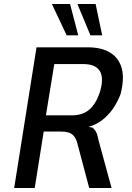

<svg xmlns="http://www.w3.org/2000/svg" viewBox="-20 -942 662 962"><path d="M51 0 163 -705H419Q489 -705 532.5 -678Q576 -651 590 -599.5Q604 -548 584 -470Q568 -429 545 -396Q522 -363 491.5 -340Q461 -317 423 -306L431 -305L443 -303Q451 -297 459 -285Q467 -273 473 -242L539 0H427L368 -222Q362 -246 351 -259.5Q340 -273 323.5 -278Q307 -283 281 -283H199L154 0ZM210 -364H339Q396 -364 430 -395Q464 -426 483 -489Q501 -556 478.5 -588.5Q456 -621 398 -621H252ZM433 -765 368 -922H459L492 -765ZM314 -765 240 -922H331L372 -765Z"/></svg>

Font: Nunito Sans 7pt Condensed SemiBold
Style: Italic
Weight: 600
Width: 3
Italic angle: -9°
Designer: Vernon Adams
Foundry: Vernon Adams
Version: Version 3.101;gftools[0.9.27]